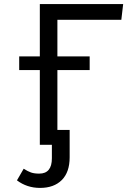

<svg xmlns="http://www.w3.org/2000/svg" viewBox="-20 -709 640 940"><path d="M261 -612V-433H419V-366H261V-73H321V61Q321 134 282.5 172.5Q244 211 176 211Q112 211 63 174L96 117Q116 130 132 135.5Q148 141 172 141Q234 141 234 66V0H175V-366H74V-433H175V-689H583L574 -612Z"/></svg>

Font: Fira Mono
Style: Regular
Weight: 400
Designer: Carrois Corporate & Edenspiekermann AG
Foundry: Carrois Corporate GbR & Edenspiekermann AG
Version: Version 3.206